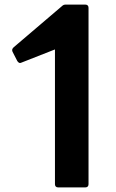

<svg xmlns="http://www.w3.org/2000/svg" viewBox="-20 -778 506 835"><path d="M233 37H351C360 37 365 32 365 23V-744C365 -753 360 -758 351 -758H266C260 -758 255 -757 249 -751L39 -572C35 -568 33 -565 33 -560C33 -558 33 -555 35 -552L55 -513C59 -507 63 -504 67 -504C69 -504 72 -505 74 -506L219 -563V23C219 32 224 37 233 37Z"/></svg>

Font: LINE Seed JP_OTF Bold
Style: Regular
Weight: 700
Designer: LINE & Fontrix & Fontworks
Version: Version 1.009